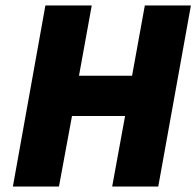

<svg xmlns="http://www.w3.org/2000/svg" viewBox="-20 -680 716 700"><path d="M557 0H389L436 -257H242.5L195 0H27L145.5 -660H314.5L268 -404H461.5L508 -660H676Z"/></svg>

Font: Lucymar Sans ExtraBold
Style: Italic
Weight: 800
Italic angle: -10°
Foundry: The League of Moveable Type (original font) / Main changes by Cristiano Sobral with portions from Mirco Monsees
Version: Version 2.00;August 30, 2020;FontCreator 13.0.0.2681 64-bit